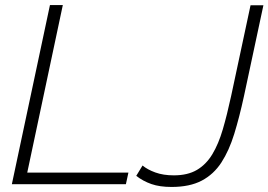

<svg xmlns="http://www.w3.org/2000/svg" viewBox="-20 -730 1064 761"><path d="M178 -710H229L88 -46H489L479 0H27ZM660 11Q613 11 580 -0.5Q547 -12 520 -33L545 -74Q564 -58 595.5 -46.5Q627 -35 669 -35Q724 -35 760.5 -56.5Q797 -78 821.5 -118.5Q846 -159 863 -217Q880 -275 896 -349L973 -709H1024L947 -349Q929 -266 908.5 -199.5Q888 -133 857.5 -86Q827 -39 779.5 -14Q732 11 660 11Z"/></svg>

Font: Raleway Thin Light
Style: Italic
Weight: 300
Italic angle: -12°
Version: Version 4.026